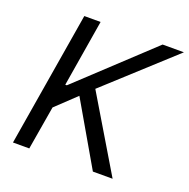

<svg xmlns="http://www.w3.org/2000/svg" viewBox="-129 -851 960 975"><g transform="rotate(20 351.0 -363.5)"><path d="M42.6 0H130.7L170.5 -235.8L278.4 -338.1L474.4 0H581L342.3 -399.1L701.7 -727.3H586.6L200.3 -366.5H191.8L251.4 -727.3H163.4Z"/></g></svg>

Font: Magic Ui Pro
Style: Italic
Weight: 400
Italic angle: -9.39999°
Designer: Stefan Endress, Andreas Faust
Version: Version 1.000;FEAKit 1.0